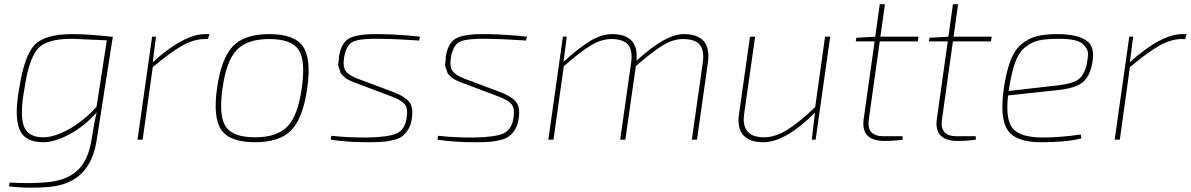

<svg xmlns="http://www.w3.org/2000/svg" viewBox="-20 -651 5552 895"><path d="M506 -480 430 6Q399 202 212 220Q119 229 22 218L25 200Q131 206 204 198Q293 189 342 142.5Q391 96 406 4Q421 -92 431 -127Q371 -60 302 -24Q233 12 182 12Q94 12 70 -50Q46 -112 70 -242Q94 -393 142 -442.5Q190 -492 319 -492Q390 -492 498 -480ZM430 -153 478 -463Q324 -470 322 -470Q271 -470 238.5 -464Q206 -458 181 -444Q156 -430 140.5 -401.5Q125 -373 114 -335.5Q103 -298 94 -238Q72 -119 90.5 -65Q109 -11 182 -11Q233 -11 301.5 -49Q370 -87 430 -153Z M957 -492 949 -469H933Q884 -469 829 -438Q774 -407 692 -338L645 0H621L689 -480H707L692 -361Q837 -492 937 -492Z M1235 -492Q1352 -492 1392 -435Q1432 -378 1412 -238Q1392 -100 1338 -44Q1284 12 1169 12Q1052 12 1012 -45Q972 -102 992 -242Q1012 -380 1066 -436Q1120 -492 1235 -492ZM1017 -238Q999 -110 1032.5 -60.5Q1066 -11 1169 -11Q1272 -11 1320.5 -62Q1369 -113 1387 -242Q1405 -370 1371.5 -419.5Q1338 -469 1235 -469Q1132 -469 1083.5 -418Q1035 -367 1017 -238Z M1806 -201 1647 -261Q1634 -266 1626 -269Q1618 -272 1607 -277.5Q1596 -283 1590.5 -287.5Q1585 -292 1576.5 -300Q1568 -308 1566.5 -315.5Q1565 -323 1560 -334.5Q1555 -346 1557.5 -358Q1560 -370 1560 -387Q1571 -456 1613.5 -475Q1656 -494 1752 -492Q1852 -490 1938 -480L1934 -462Q1839 -469 1753 -470Q1661 -472 1627.5 -457.5Q1594 -443 1584 -383Q1577 -340 1591.5 -320Q1606 -300 1648 -284L1808 -224Q1863 -204 1885.5 -178.5Q1908 -153 1900 -100Q1896 -69 1883.5 -48.5Q1871 -28 1855.5 -16Q1840 -4 1812 2.5Q1784 9 1758.5 10.5Q1733 12 1691 12Q1600 12 1521 0L1525 -18Q1608 -9 1695 -10Q1792 -12 1830 -29.5Q1868 -47 1876 -104Q1882 -148 1865.5 -166.5Q1849 -185 1806 -201Z M2304 -201 2145 -261Q2132 -266 2124 -269Q2116 -272 2105 -277.5Q2094 -283 2088.5 -287.5Q2083 -292 2074.5 -300Q2066 -308 2064.5 -315.5Q2063 -323 2058 -334.5Q2053 -346 2055.5 -358Q2058 -370 2058 -387Q2069 -456 2111.5 -475Q2154 -494 2250 -492Q2350 -490 2436 -480L2432 -462Q2337 -469 2251 -470Q2159 -472 2125.5 -457.5Q2092 -443 2082 -383Q2075 -340 2089.5 -320Q2104 -300 2146 -284L2306 -224Q2361 -204 2383.5 -178.5Q2406 -153 2398 -100Q2394 -69 2381.5 -48.5Q2369 -28 2353.5 -16Q2338 -4 2310 2.5Q2282 9 2256.5 10.5Q2231 12 2189 12Q2098 12 2019 0L2023 -18Q2106 -9 2193 -10Q2290 -12 2328 -29.5Q2366 -47 2374 -104Q2380 -148 2363.5 -166.5Q2347 -185 2304 -201Z M2622 -480 2607 -363Q2677 -427 2730.5 -459.5Q2784 -492 2833 -492Q2959 -492 2947 -368Q3082 -492 3167 -492Q3298 -492 3280 -360L3229 0H3205L3256 -359Q3264 -417 3241.5 -443Q3219 -469 3163 -469Q3118 -469 3069.5 -439.5Q3021 -410 2944 -343L2895 0H2871L2922 -359Q2930 -417 2907.5 -443Q2885 -469 2829 -469Q2784 -469 2734.5 -439.5Q2685 -410 2608 -342L2560 0H2536L2604 -480Z M3850 -480 3782 0H3764L3779 -126Q3641 12 3538 12Q3473 12 3444 -22Q3415 -56 3425 -120L3476 -480H3500L3449 -121Q3433 -11 3542 -11Q3593 -11 3648.5 -45Q3704 -79 3780 -152L3826 -480Z M4081 -458 4030 -95Q4018 -16 4098 -16H4187L4188 0Q4147 6 4103 6Q3992 6 4006 -96L4057 -458H3969L3972 -475L4060 -480L4081 -631H4105L4084 -480H4262L4258 -458Z M4422 -458 4371 -95Q4359 -16 4439 -16H4528L4529 0Q4488 6 4444 6Q4333 6 4347 -96L4398 -458H4310L4313 -475L4401 -480L4422 -631H4446L4425 -480H4603L4599 -458Z M5018 -24 5021 -6Q4954 12 4832 12Q4714 12 4676.5 -45.5Q4639 -103 4660 -244Q4672 -321 4691 -370Q4710 -419 4742 -445.5Q4774 -472 4812 -482Q4850 -492 4908 -492Q5004 -492 5046.5 -460.5Q5089 -429 5069 -344Q5055 -286 5020.5 -262.5Q4986 -239 4910 -231L4679 -206Q4666 -92 4702 -51Q4738 -10 4842 -10Q4920 -10 5018 -24ZM4682 -227 4911 -253Q4978 -261 5005 -279.5Q5032 -298 5045 -346Q5050 -373 5051.5 -393Q5053 -413 5044 -426.5Q5035 -440 5024.5 -448.5Q5014 -457 4995 -462Q4976 -467 4958 -468.5Q4940 -470 4915 -470Q4857 -470 4822.5 -462.5Q4788 -455 4758.5 -430.5Q4729 -406 4712.5 -361Q4696 -316 4684 -241Z M5512 -492 5504 -469H5488Q5439 -469 5384 -438Q5329 -407 5247 -338L5200 0H5176L5244 -480H5262L5247 -361Q5392 -492 5492 -492Z"/></svg>

Font: Exo 2.0 Thin
Style: Italic
Weight: 250
Italic angle: -8°
Designer: Natanael Gama
Version: Version 1.001;PS 001.001;hotconv 1.0.70;makeotf.lib2.5.58329